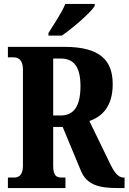

<svg xmlns="http://www.w3.org/2000/svg" viewBox="-20 -951 650 971"><path d="M225 -784V-771H293C349 -810 438 -886 459 -921V-931H310C293 -886 251 -827 225 -784ZM20 0H311V-53H293C267 -53 249 -60 249 -113V-309H297L388 -90C418 -15 481 0 576 0H610V-53H605C577 -53 557 -79 530 -137L432 -339C496 -361 550 -412 550 -525C550 -646 486 -714 306 -714H20V-661H48C68 -661 96 -653 96 -600V-113C96 -60 71 -53 48 -53H20ZM287 -367H249V-655H287C354 -655 387 -612 387 -516C387 -419 357 -367 287 -367Z"/></svg>

Font: Noto Serif Devanagari ExtraCondensed ExtraBold
Style: Regular
Weight: 800
Width: 2
Designer: Universal Thirst, Indian Type Foundry and the Monotype Design Team
Foundry: Monotype Imaging Inc.
Version: Version 2.004